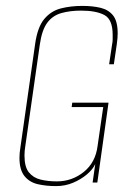

<svg xmlns="http://www.w3.org/2000/svg" viewBox="-20 -619 450 651"><path d="M170 12Q136 12 108 5.5Q80 -1 63 -22Q46 -43 46 -84Q46 -100 49 -118L99 -469Q107 -527 130 -554.5Q153 -582 186.5 -590.5Q220 -599 259 -599Q294 -599 321 -592.5Q348 -586 363.5 -566.5Q379 -547 379 -506Q379 -490 376 -469L366 -401H350L360 -468Q362 -477 362 -485.5Q362 -494 362 -501Q362 -553 334 -568Q306 -583 255 -583Q217 -583 187.5 -574.5Q158 -566 140 -541.5Q122 -517 115 -468L66 -125Q63 -107 63 -92Q63 -53 78 -34.5Q93 -16 118 -10Q143 -4 173 -4Q224 -4 264 -36Q304 -68 311 -125L330 -256H223L225 -271H348L310 0H294L303 -63Q295 -45 275 -28Q255 -11 228 0.5Q201 12 170 12Z"/></svg>

Font: Alumni Sans Pinstripe
Style: Italic
Weight: 400
Italic angle: -8°
Designer: Robert E. Leuschke
Foundry: Robert E. Leuschke
Version: Version 1.010; ttfautohint (v1.8.4.7-5d5b)